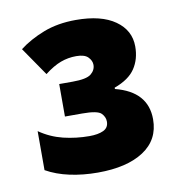

<svg xmlns="http://www.w3.org/2000/svg" viewBox="-59 -907 517 554"><g transform="rotate(-10 199.5 -630.5)"><path d="M198.2 -853Q272.5 -853 313.2 -824.2Q354 -795.4 354 -748Q354 -710.9 335.9 -683.8Q317.9 -656.7 274.9 -641.1V-637.2Q368.2 -613.3 368.2 -532.2Q368.2 -472.2 319.3 -440.2Q270.5 -408.2 185.1 -408.2Q141.6 -408.2 103 -416.5Q64.5 -424.8 34.2 -441.9V-556.2Q65.9 -534.2 103 -525.1Q140.1 -516.1 179.2 -516.1Q204.6 -516.1 220.2 -523.4Q235.8 -530.8 235.8 -548.8Q235.8 -562.5 225.1 -573.2Q214.4 -584 169.9 -584H119.1V-679.2H158.2Q199.2 -679.2 212.6 -690.2Q226.1 -701.2 226.1 -716.8Q226.1 -729 215.8 -739.5Q205.6 -750 181.2 -750Q157.2 -750 135.5 -741.9Q113.8 -733.9 87.9 -713.9L30.8 -796.9Q61 -820.3 103 -836.7Q145 -853 198.2 -853Z"/></g></svg>

Font: Open Sans ExtraBold
Style: Regular
Weight: 800
Designer: Monotype Design Team
Foundry: Monotype Imaging Inc.
Version: Version 3.003; ttfautohint (v1.8.4)